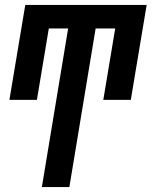

<svg xmlns="http://www.w3.org/2000/svg" viewBox="-20 -540 634 775"><path d="M149 215 255 -425H177L129 -137H18L82 -520H572L508 -137H397L445 -425H366L260 215Z"/></svg>

Font: Iosevka QP
Style: Bold Italic
Weight: 700
Italic angle: -9°
Designer: Belleve Invis
Foundry: Belleve Invis
Version: Version 20.0.0; ttfautohint (v1.8.4)